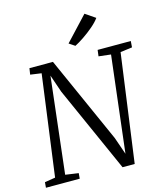

<svg xmlns="http://www.w3.org/2000/svg" viewBox="-139 -1086 1027 1191"><g transform="rotate(-15 375.0 -490.5)"><path d="M6.5 0 9.5 -35 77.5 -46 164.5 -693 93.5 -703 99.5 -743H250.5L498.5 -188L537.5 -76L610.5 -694L532.5 -703L537.5 -743H750.5L747.5 -703L671.5 -693L576.5 0H498.5L252.5 -551L213.5 -664.5L142.5 -47L226.5 -35L223.5 0ZM411 -803 373.5 -828 516.5 -981 581 -937Q564.5 -913.5 533.2 -886.8Q502 -860 468.5 -837.5Q435 -815 411 -803Z"/></g></svg>

Font: Merriweather Light 18pt Light
Style: Italic
Weight: 300
Italic angle: -7.8°
Version: Version 2.101